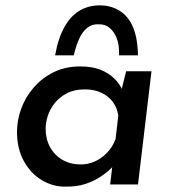

<svg xmlns="http://www.w3.org/2000/svg" viewBox="-20 -683 635 711"><path d="M222 8Q177 9 135.5 -15.5Q94 -40 68.5 -86Q43 -132 43 -195Q43 -238 58.5 -280.5Q74 -323 104.5 -358.5Q135 -394 178.5 -415.5Q222 -437 277 -437Q322 -437 352.5 -424.5Q383 -412 403 -392.5Q423 -373 434 -348L425 -330L447 -419H541L491 0H388L400 -103L408 -77Q402 -70 387.5 -56Q373 -42 350 -27Q327 -12 295 -1.5Q263 9 222 8ZM279 -74Q307 -74 332 -85.5Q357 -97 377 -118Q397 -139 408 -168L418 -255Q414 -284 397.5 -306Q381 -328 354.5 -340Q328 -352 295 -352Q255 -352 227.5 -337.5Q200 -323 182.5 -301Q165 -279 157 -254Q149 -229 149 -207Q149 -168 165.5 -138Q182 -108 211.5 -91Q241 -74 279 -74ZM357 -663Q384 -662 408.5 -651Q433 -640 451.5 -618Q470 -596 480 -561.5Q490 -527 491 -478H421Q422 -519 411.5 -543.5Q401 -568 385 -580.5Q369 -593 348 -593Q323 -595 304.5 -581Q286 -567 274 -541Q262 -515 253 -478H184Q196 -544 220 -585.5Q244 -627 279 -646Q314 -665 357 -663Z"/></svg>

Font: Josefin Sans Thin Medium
Style: Italic
Weight: 500
Italic angle: -7°
Version: Version 2.000